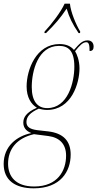

<svg xmlns="http://www.w3.org/2000/svg" viewBox="-64 -786 530 1046"><path d="M179 -614 178 -606H187C238 -656 264 -687 299 -739C314 -690 330 -656 364 -606H372L373 -614C350 -652 321 -721 317 -766H288C268 -721 215 -652 179 -614ZM120 240C266 240 321 148 321 56C321 -18 281 -60 200 -70L138 -77C102 -82 80 -93 80 -121C80 -151 101 -173 147 -194C154 -192 173 -187 192 -187C326 -187 369 -333 369 -413C369 -457 355 -491 345 -507C370 -538 387 -556 406 -556C420 -556 424 -542 424 -508C440 -508 446 -517 446 -532C446 -552 435 -566 413 -566C384 -566 367 -546 339 -514C321 -535 296 -546 260 -546C133 -546 81 -406 81 -315C81 -255 106 -218 137 -199C77 -173 63 -145 63 -118C63 -94 75 -73 107 -61C27 -45 -44 11 -44 107C-44 197 20 240 120 240ZM193 -197C140 -197 109 -235 109 -312C109 -399 143 -536 257 -536C306 -536 341 -513 341 -423C341 -337 306 -197 193 -197ZM122 230C22 230 -20 176 -20 106C-20 27 26 -33 121 -55L199 -45C261 -37 296 -1 296 62C296 143 251 230 122 230Z"/></svg>

Font: Noto Serif Display Condensed Thin
Style: Italic
Weight: 100
Width: 3
Italic angle: -12°
Designer: Monotype Design Team
Foundry: Monotype Imaging Inc.
Version: Version 2.009